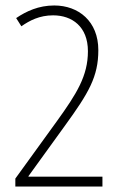

<svg xmlns="http://www.w3.org/2000/svg" viewBox="-20 -681 445 701"><path d="M354 0V-36H84V-38L217 -222C304 -342 339 -401 339 -498C339 -603 267 -661 178 -661C121 -661 76 -640 39 -615L58 -585C88 -606 124 -625 174 -625C243 -625 301 -584 301 -494C301 -404 260 -339 188 -239L36 -29V0Z"/></svg>

Font: Noto Sans Telugu ExtraCondensed ExtraLight
Style: Regular
Weight: 200
Width: 2
Designer: Jelle Bosma - Monotype Design Team
Foundry: Monotype Imaging Inc.
Version: Version 2.005